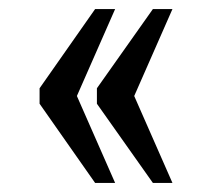

<svg xmlns="http://www.w3.org/2000/svg" viewBox="-20 -481 465 422"><path d="M316 -79H359L275 -270L359 -461H316L193 -287V-253ZM189 -79H233L149 -270L233 -461H189L67 -287V-253Z"/></svg>

Font: Noto Serif Bengali ExtraCondensed Medium
Style: Regular
Weight: 500
Width: 2
Designer: Juan Bruce, Universal Thirst, Indian Type Foundry and the Monotype Design Team.
Foundry: Monotype Imaging Inc.
Version: Version 2.003